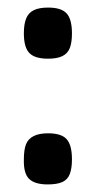

<svg xmlns="http://www.w3.org/2000/svg" viewBox="-20 -477 258 507"><path d="M107 -322Q72 -322 57.5 -337Q43 -352 43 -389Q43 -413 49 -428Q55 -443 69 -450Q83 -457 107 -457Q142 -457 156 -441.5Q170 -426 170 -389Q170 -365 164.5 -350.5Q159 -336 145 -329Q131 -322 107 -322ZM106 10Q72 10 57 -4.5Q42 -19 43 -56Q43 -81 48.5 -95.5Q54 -110 68.5 -117.5Q83 -125 107 -125Q142 -125 156 -109.5Q170 -94 170 -56Q170 -33 164.5 -18Q159 -3 145 3.5Q131 10 106 10Z"/></svg>

Font: Fredoka SemiCondensed Medium
Style: Regular
Weight: 500
Width: 4
Designer: Ben Nathan
Foundry: Milena B. Brandão, Ben Nathan
Version: Version 2.001